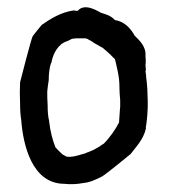

<svg xmlns="http://www.w3.org/2000/svg" viewBox="-20 -492 459 516"><path d="M34 -213C34 -196 35 -182 37 -170C42 -102 66 1 152 2C170 4 187 3 203 0C224 -2 238 -10 253 -17C263 -22 331 -78 331 -78C345 -97 365 -116 372 -146V-151C374 -160 375 -174 376 -184V-185C376 -190 377 -196 377 -203V-221C377 -232 376 -242 376 -251V-252C375 -262 375 -270 373 -282C373 -287 372 -295 371 -300L372 -304V-305C372 -310 371 -314 371 -317C372 -323 372 -333 371 -342C373 -368 353 -385 342 -396C332 -414 316 -434 289 -438C277 -451 263 -454 250 -458V-459H249C246 -460 208 -486 189 -463H184L179 -464H178C143 -459 115 -441 92 -425C89 -422 68 -395 68 -395C64 -389 34 -271 34 -271C33 -253 33 -234 34 -213ZM107 -246C108 -255 109 -266 111 -277V-279C111 -293 113 -311 117 -322L118 -323C123 -351 138 -374 159 -381H160C167 -384 173 -388 175 -388H177C181 -389 184 -389 189 -389H204C208 -389 210 -389 214 -388C220 -384 228 -381 232 -377L253 -365H254C260 -360 271 -351 277 -345C281 -341 283 -338 289 -333C294 -311 301 -287 301 -259V-257C301 -244 302 -235 303 -223V-205C303 -202 302 -200 302 -193C301 -184 301 -173 300 -165V-163C291 -145 275 -122 259 -106C255 -104 251 -101 247 -98L233 -90C229 -88 222 -85 217 -83H216C212 -81 208 -79 203 -78H202C189 -74 174 -69 159 -71C157 -72 155 -73 148 -77C141 -83 136 -89 129 -96C121 -116 115 -140 112 -166V-167C109 -179 108 -194 108 -209V-210C107 -223 107 -235 107 -246Z"/></svg>

Font: Scribbler
Style: ExBd
Weight: 800
Designer: Mew Too
Foundry: Cannot Into Space Fonts
Version: Version 1.001